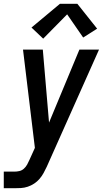

<svg xmlns="http://www.w3.org/2000/svg" viewBox="-44 -783 564 1018"><path d="M-24 215V127H32Q45 127 58.5 124Q72 121 82.5 111.5Q93 102 100 89.5Q107 77 112 65L141 1L78 -520H183L216 -133L377 -520H481L204 101Q196 118 187 134.5Q178 151 165.5 165.5Q153 180 137 190.5Q121 201 103 207Q85 213 67 214Q49 215 32 215ZM185 -578 123 -637 274 -763H366L471 -631L397 -584L312 -707Z"/></svg>

Font: Iosevka SS04 Semibold
Style: Italic
Weight: 600
Italic angle: -9°
Monospace: yes
Designer: Belleve Invis
Foundry: Belleve Invis
Version: Version 19.0.0; ttfautohint (v1.8.4)